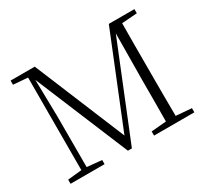

<svg xmlns="http://www.w3.org/2000/svg" viewBox="-143 -943 1252 1163"><g transform="rotate(-30 482.5 -361.5)"><path d="M733 0H911V-29L802 -38C801 -135 801 -234 801 -333V-390C801 -489 801 -589 802 -686L909 -694V-723H730L474 -90L212 -723H43V-694L144 -686L143 -39L45 -29V0H283V-29L180 -39V-398L175 -652L446 0H474L738 -652L735 -325C735 -233 735 -135 734 -38L629 -29V0Z"/></g></svg>

Font: Noto Serif CJK SC ExtraLight
Style: Regular
Weight: 200
Designer: Ryoko NISHIZUKA 西塚涼子 (kana & ideographs); Frank Grießhammer (Latin, Greek & Cyrillic); Wenlong ZHANG 张文龙 (bopomofo); San
Foundry: Adobe
Version: Version 2.001;hotconv 1.1.0;makeotfexe 2.6.0